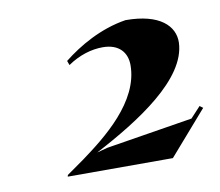

<svg xmlns="http://www.w3.org/2000/svg" viewBox="-51 -769 542 473"><g transform="rotate(-10 220.5 -532.5)"><path d="M283 -599C283 -507 188 -434 128 -390L84 -359L83 -355H346L441 -464L433 -470L408 -443L191 -408L165 -401C277 -460 407 -542 410 -633C411 -674 376 -710 290 -710C226 -700 170 -667 131 -636L135 -625C164 -645 195 -654 223 -654C264 -654 283 -630 283 -599Z"/></g></svg>

Font: Mazius Display Extra Italic
Style: Bold
Weight: 700
Italic angle: -17°
Designer: Alberto Casagrande & Collletttivo
Foundry: Collletttivo
Version: Version 2.000;Glyphs 3.2 (3217)